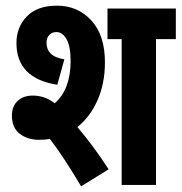

<svg xmlns="http://www.w3.org/2000/svg" viewBox="-20 -652 640 677"><path d="M117 -159Q78 -159 50 -180Q22 -201 22 -245Q22 -277 42 -296Q62 -315 96 -315Q115 -315 134 -309Q153 -303 173 -288Q201 -312 215 -350Q229 -388 229 -435Q229 -489 214.5 -514Q200 -539 179 -539Q164 -539 154 -529Q144 -519 144 -501Q144 -478 159 -463Q174 -448 207 -443L182 -353Q38 -376 38 -500Q38 -556 74.5 -594Q111 -632 181 -632Q254 -632 302 -580Q350 -528 350 -432Q350 -358 324 -299Q298 -240 253 -204Q281 -171 309.5 -132.5Q338 -94 363 -55L266 5Q238 -42 210.5 -84.5Q183 -127 156 -162Q137 -159 117 -159ZM530 -514V0H409V-514H359V-622H600V-514Z"/></svg>

Font: Noto Sans ExtraCondensed
Style: Bold
Weight: 700
Width: 2
Designer: Monotype Design Team
Foundry: Monotype Imaging Inc.
Version: Version 2.013; ttfautohint (v1.8.4.7-5d5b)